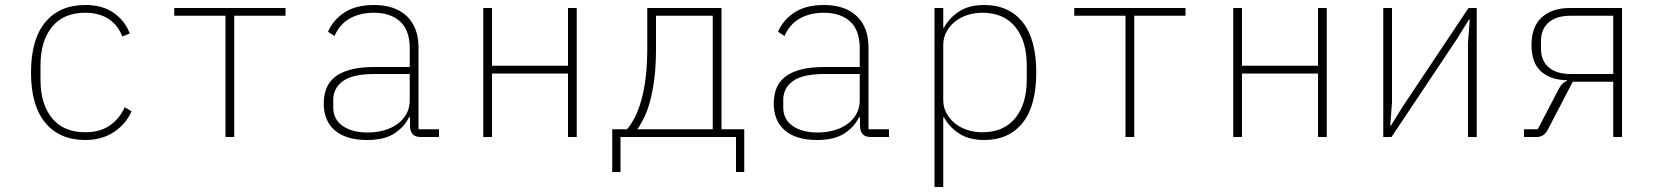

<svg xmlns="http://www.w3.org/2000/svg" viewBox="-20 -548 6640 768"><path d="M321 12Q218 12 161 -57Q104 -126 104 -258Q104 -390 161 -459Q218 -528 321 -528Q390 -528 435 -496.5Q480 -465 499 -414L469 -402Q452 -448 414 -472.5Q376 -497 321 -497Q234 -497 188 -440.5Q142 -384 142 -287V-229Q142 -132 188 -75.5Q234 -19 321 -19Q380 -19 419 -46Q458 -73 479 -119L506 -103Q496 -79 479 -58.5Q462 -38 439 -22Q416 -6 386.5 3Q357 12 321 12Z M882 -485H677V-516H1122V-485H917V0H882Z M1664 0Q1641 0 1631 -11Q1621 -22 1620 -42V-79H1616Q1598 -41 1558 -14.5Q1518 12 1448 12Q1365 12 1320 -26Q1275 -64 1275 -134Q1275 -166 1285 -193Q1295 -220 1319 -239.5Q1343 -259 1382 -269.5Q1421 -280 1478 -280H1619V-354Q1619 -427 1580.5 -462Q1542 -497 1475 -497Q1421 -497 1380 -474.5Q1339 -452 1318 -404L1292 -421Q1313 -469 1358.5 -498.5Q1404 -528 1476 -528Q1560 -528 1607 -483.5Q1654 -439 1654 -358V-31H1736V0ZM1451 -18Q1485 -18 1515.5 -26.5Q1546 -35 1569 -51.5Q1592 -68 1605.5 -92Q1619 -116 1619 -148V-252H1479Q1390 -252 1351.5 -223.5Q1313 -195 1313 -149V-119Q1313 -70 1351 -44Q1389 -18 1451 -18Z M1913 -516H1948V-285H2252V-516H2287V0H2252V-254H1948V0H1913Z M2429 -31H2488Q2504 -49 2518.5 -77Q2533 -105 2544.5 -144.5Q2556 -184 2562.5 -236Q2569 -288 2569 -354V-516H2866V-31H2957V140H2924V0H2462V140H2429ZM2831 -31V-485H2604V-353Q2604 -287 2597.5 -235Q2591 -183 2580.5 -144Q2570 -105 2556.5 -77.5Q2543 -50 2529 -31Z M3464 0Q3441 0 3431 -11Q3421 -22 3420 -42V-79H3416Q3398 -41 3358 -14.5Q3318 12 3248 12Q3165 12 3120 -26Q3075 -64 3075 -134Q3075 -166 3085 -193Q3095 -220 3119 -239.5Q3143 -259 3182 -269.5Q3221 -280 3278 -280H3419V-354Q3419 -427 3380.5 -462Q3342 -497 3275 -497Q3221 -497 3180 -474.5Q3139 -452 3118 -404L3092 -421Q3113 -469 3158.5 -498.5Q3204 -528 3276 -528Q3360 -528 3407 -483.5Q3454 -439 3454 -358V-31H3536V0ZM3251 -18Q3285 -18 3315.5 -26.5Q3346 -35 3369 -51.5Q3392 -68 3405.5 -92Q3419 -116 3419 -148V-252H3279Q3190 -252 3151.5 -223.5Q3113 -195 3113 -149V-119Q3113 -70 3151 -44Q3189 -18 3251 -18Z M3718 -516H3753V-437H3756Q3774 -473 3814 -500.5Q3854 -528 3917 -528Q4015 -528 4070 -460Q4125 -392 4125 -258Q4125 -124 4070 -56Q4015 12 3917 12Q3854 12 3814 -15.5Q3774 -43 3756 -79H3753V200H3718ZM3909 -19Q3995 -19 4041 -75.5Q4087 -132 4087 -229V-287Q4087 -384 4041 -440.5Q3995 -497 3909 -497Q3878 -497 3850 -488Q3822 -479 3800.5 -462Q3779 -445 3766 -421Q3753 -397 3753 -368V-148Q3753 -119 3766 -95Q3779 -71 3800.5 -54Q3822 -37 3850 -28Q3878 -19 3909 -19Z M4482 -485H4277V-516H4722V-485H4517V0H4482Z M4913 -516H4948V-285H5252V-516H5287V0H5252V-254H4948V0H4913Z M5513 -516H5548V-139L5541 -46H5544L5591 -122L5854 -516H5887V0H5852V-377L5859 -470H5856L5809 -394L5546 0H5513Z M6076 -31H6131L6215 -192Q6223 -207 6230.5 -214Q6238 -221 6248 -224V-227Q6183 -228 6144.5 -262Q6106 -296 6106 -368Q6106 -442 6147.5 -479Q6189 -516 6259 -516H6468V0H6433V-221H6271L6171 -29Q6156 0 6127 0H6076ZM6433 -485H6262Q6206 -485 6175 -458.5Q6144 -432 6144 -384V-353Q6144 -305 6175 -278.5Q6206 -252 6262 -252H6433Z"/></svg>

Font: IBM Plex Mono ExtraLight
Style: Regular
Weight: 200
Monospace: yes
Designer: Mike Abbink, Paul van der Laan, Pieter van Rosmalen
Foundry: Bold Monday
Version: Version 2.3